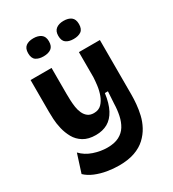

<svg xmlns="http://www.w3.org/2000/svg" viewBox="-215 -848 1027 1142"><g transform="rotate(-30 298.5 -276.5)"><path d="M262 179Q222 179 181 172Q140 165 103.5 150Q67 135 42 111L82 -14Q114 20 161.5 36Q209 52 255 52Q304 52 335.5 35.5Q367 19 384.5 -9.5Q402 -38 410 -75.5Q418 -113 419 -155L424 -237H403Q394 -170 371.5 -128Q349 -86 314.5 -66.5Q280 -47 233 -47Q182 -47 148.5 -67.5Q115 -88 97 -120.5Q79 -153 70.5 -189Q62 -225 60.5 -257Q59 -289 59 -307V-525H203V-348Q203 -328 204 -303.5Q205 -279 208.5 -255Q212 -231 221.5 -210.5Q231 -190 247 -178Q263 -166 288 -166Q321 -166 340.5 -186Q360 -206 371 -236Q382 -266 386 -298Q390 -330 391 -353V-525H535V-149Q535 -121 532 -86.5Q529 -52 520.5 -15Q512 22 493.5 56.5Q475 91 445 119Q415 147 370 163Q325 179 262 179ZM404 -608Q371 -608 352 -622Q333 -636 333 -670Q333 -702 352.5 -717Q372 -732 404 -732Q437 -732 456 -717.5Q475 -703 475 -670Q475 -635 455.5 -621.5Q436 -608 404 -608ZM197 -608Q165 -608 145.5 -621.5Q126 -635 126 -670Q126 -703 145 -717.5Q164 -732 197 -732Q229 -732 249 -717.5Q269 -703 269 -670Q269 -636 249.5 -622Q230 -608 197 -608Z"/></g></svg>

Font: Bricolage Grotesque 48pt Condensed ExtraBold
Style: Bold
Weight: 700
Version: Version 1.000;gftools[0.9.30]